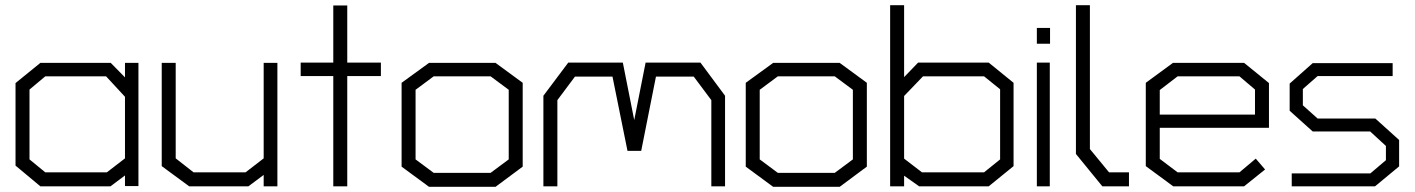

<svg xmlns="http://www.w3.org/2000/svg" viewBox="-20 -720 5467 742"><path d="M463 -1V-42L407 0H136L40 -80V-399L136 -477H408L463 -421V-477H515V-1ZM463 -346 390 -425H155L94 -374V-104L155 -54H393L463 -108Z M999 0V-44L940 0H711L605 -78V-477H659V-108L728 -54H929L999 -108V-477H1052V0Z M1322 -426V0H1268V-426H1142V-478H1268V-699H1322V-478H1452V-426Z M1895 2H1638L1532 -76V-400L1638 -477H1895L2000 -400V-76ZM1946 -373 1876 -425H1656L1586 -373V-104L1656 -52H1876L1946 -104Z M2729 0V-333L2661 -424H2515L2458 -137H2405L2347 -424H2202L2134 -333V0H2080V-350L2176 -478H2387L2431 -256L2475 -478H2687L2782 -350V0Z M3225 2H2968L2862 -76V-400L2968 -477H3225L3330 -400V-76ZM3276 -373 3206 -425H2986L2916 -373V-104L2986 -52H3206L3276 -104Z M3801 0H3532L3474 -41V0H3420V-700H3474V-422L3528 -478H3801L3897 -400V-78ZM3845 -375 3783 -425H3547L3474 -349V-107L3543 -54H3783L3845 -104Z M3987 -551V-612H4038V-551ZM3987 0V-478H4037V0Z M4240 0 4138 -125V-700H4192V-144L4266 -54H4343V0Z M4462 -226V-106L4531 -54H4770L4833 -107L4869 -65L4788 0H4514L4408 -78V-400L4513 -477H4788L4884 -399V-226ZM4830 -374 4770 -425H4531L4462 -372V-277H4830Z M5294 0H4972V-50H5276L5336 -101V-156L5275 -212H5053L4964 -292V-397L5053 -476H5362V-426H5072L5015 -376V-313L5072 -262H5295L5387 -179V-77Z"/></svg>

Font: Turret Road
Style: Regular
Weight: 400
Designer: Noponies
Foundry: Noponies
Version: Version 1.001; ttfautohint (v1.8)